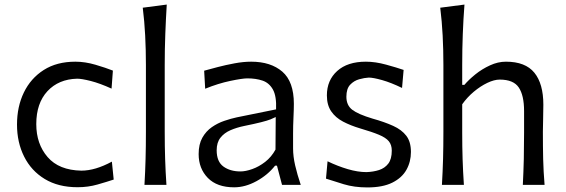

<svg xmlns="http://www.w3.org/2000/svg" viewBox="-20 -801 2453 832"><path d="M316.4 10.3Q232.4 10.3 173.8 -25.4Q115.2 -61 84.5 -122.6Q53.7 -184.1 53.7 -261.2Q53.7 -338.9 83.5 -400.4Q113.3 -461.9 169.7 -497.8Q226.1 -533.7 306.6 -533.7Q348.6 -533.7 393.6 -520.5Q438.5 -507.3 469.2 -495.1L463.4 -417Q413.1 -439.9 373.5 -450Q334 -460 314.5 -460Q233.9 -458 185.5 -405.8Q137.2 -353.5 137.2 -263.2Q137.2 -177.2 186.3 -120.4Q235.4 -63.5 332.5 -61.5Q392.6 -61.5 464.8 -100.6L472.7 -22.9Q443.8 -13.2 402.8 -1.5Q361.8 10.3 316.4 10.3Z M606 0Q609.4 -58.1 610.8 -111.8Q612.3 -165.5 612.3 -230V-519.5Q612.3 -585.4 609.1 -647Q606 -708.5 598.6 -767.6L702.6 -781.2Q698.7 -717.8 696.3 -653.3Q693.8 -588.9 693.8 -519.5V-230Q693.8 -165.5 695.6 -111.8Q697.3 -58.1 701.2 0Z M994.6 10.7Q920.4 10.7 880.6 -30Q840.8 -70.8 840.8 -133.3Q840.8 -175.8 856.7 -204.1Q872.6 -232.4 897.9 -250Q923.3 -267.6 951.9 -277.3Q980.5 -287.1 1005.9 -292.5L1176.3 -327.1Q1178.7 -384.3 1162.6 -413.1Q1146.5 -441.9 1117.7 -451.7Q1088.9 -461.4 1051.8 -461.4Q1030.3 -461.4 978 -450.4Q925.8 -439.5 869.1 -416.5L864.7 -494.6Q889.2 -501.5 923.8 -510.5Q958.5 -519.5 996.6 -526.6Q1034.7 -533.7 1068.4 -533.7Q1153.3 -533.7 1203.4 -490.5Q1253.4 -447.3 1253.4 -351.1Q1253.4 -327.6 1251.7 -291.5Q1250 -255.4 1250 -222.2V-157.7Q1250 -123.5 1259 -84.2Q1268.1 -44.9 1283.2 0H1202.1L1180.2 -83H1171.9Q1140.1 -42.5 1091.3 -15.9Q1042.5 10.7 994.6 10.7ZM1022 -58.1Q1044.4 -58.1 1073.2 -68.4Q1102.1 -78.6 1129.2 -99.6Q1156.2 -120.6 1173.8 -152.8L1174.8 -293.9Q1166.5 -289.6 1152.6 -283.9Q1138.7 -278.3 1111.8 -271.5Q1085 -264.6 1037.1 -254.9Q1005.9 -248.5 978.8 -236.8Q951.7 -225.1 935.3 -204.3Q918.9 -183.6 918.9 -149.9Q918.9 -100.6 948.2 -79.3Q977.5 -58.1 1022 -58.1Z M1571.8 11.2Q1515.1 11.2 1469.5 -2.7Q1423.8 -16.6 1392.6 -26.9L1399.4 -102.1Q1442.9 -81.1 1486.8 -68.1Q1530.8 -55.2 1567.9 -55.2Q1597.7 -56.2 1622.6 -64.2Q1647.5 -72.3 1662.6 -92Q1677.7 -111.8 1677.7 -148.4Q1677.7 -173.3 1664.8 -189Q1651.9 -204.6 1622.1 -217Q1592.3 -229.5 1540.5 -244.6Q1499.5 -256.8 1466.8 -273.9Q1434.1 -291 1415.3 -318.4Q1396.5 -345.7 1396.5 -387.7Q1396.5 -453.1 1441.2 -493.4Q1485.8 -533.7 1565.4 -533.7Q1606.4 -533.7 1652.8 -521Q1699.2 -508.3 1729 -498L1722.2 -419.9Q1674.8 -442.9 1636 -453.9Q1597.2 -464.8 1578.1 -464.8Q1559.1 -463.9 1536.4 -457.5Q1513.7 -451.2 1497.3 -433.8Q1481 -416.5 1481 -381.8Q1481 -344.7 1506.6 -325.2Q1532.2 -305.7 1594.2 -287.1Q1646.5 -272.5 1683.6 -255.6Q1720.7 -238.8 1740.7 -212.6Q1760.7 -186.5 1760.7 -142.6Q1760.7 -100.1 1741.2 -65.2Q1721.7 -30.3 1679.9 -9.5Q1638.2 11.2 1571.8 11.2Z M1895 0Q1898.4 -58.1 1899.9 -111.8Q1901.4 -165.5 1901.4 -230V-519.5Q1901.4 -585.4 1898.2 -647Q1895 -708.5 1887.7 -767.6L1992.7 -781.2Q1987.8 -717.8 1985.4 -653.3Q1982.9 -588.9 1982.9 -519.5V-433.1H1992.2Q2011.2 -455.6 2040 -478.8Q2068.8 -502 2103.3 -517.8Q2137.7 -533.7 2172.4 -533.7Q2256.8 -533.7 2295.7 -485.8Q2334.5 -438 2334.5 -347.2Q2334.5 -313 2333.5 -283.2Q2332.5 -253.4 2332.5 -230Q2332.5 -165.5 2333.7 -111.8Q2335 -58.1 2339.8 0H2245.6Q2248.5 -58.1 2249.8 -111.3Q2251 -164.6 2251 -226.6V-319.8Q2251 -387.7 2228 -421.9Q2205.1 -456.1 2145.5 -456.1Q2121.6 -456.1 2091.8 -441.9Q2062 -427.7 2033.2 -403.6Q2004.4 -379.4 1982.9 -349.1V-226.6Q1982.9 -164.6 1984.6 -111.3Q1986.3 -58.1 1990.2 0Z"/></svg>

Font: Pinar-DS2-FD Regular
Style: Regular
Weight: 400
Designer: Amin Abedi
Version: Version 2.000